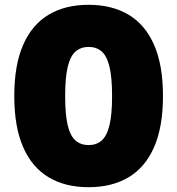

<svg xmlns="http://www.w3.org/2000/svg" viewBox="-20 -770 738 800"><path d="M349 10Q252 10 182.8 -31.2Q113.5 -72.5 76.5 -156.8Q39.5 -241 39.5 -370Q39.5 -499 76.5 -583.2Q113.5 -667.5 182.8 -708.8Q252 -750 349 -750Q446 -750 515.5 -708.8Q585 -667.5 622 -583.2Q659 -499 659 -370Q659 -241 622 -156.8Q585 -72.5 515.5 -31.2Q446 10 349 10ZM349.5 -165.5Q381.5 -165.5 403.2 -184.2Q425 -203 436 -247.5Q447 -292 447 -370Q447 -448 436 -492.8Q425 -537.5 403.2 -556Q381.5 -574.5 349.5 -574.5Q317.5 -574.5 295.5 -556Q273.5 -537.5 262.5 -492.8Q251.5 -448 251.5 -370Q251.5 -292 262.2 -247.5Q273 -203 295 -184.2Q317 -165.5 349.5 -165.5Z"/></svg>

Font: Encode Sans Condensed Thin Black
Style: Regular
Weight: 900
Version: Version 3.002